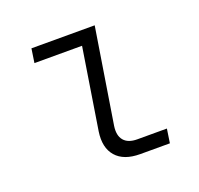

<svg xmlns="http://www.w3.org/2000/svg" viewBox="-102 -662 803 773"><g transform="rotate(-20 300.0 -275.0)"><path d="M373 0Q303 0 270 -38Q237 -76 247 -143L302 -490H98L107 -550H378L313 -143Q307 -103 325 -81.5Q343 -60 382 -60H509L500 0Z"/></g></svg>

Font: NKDuy Mono ExtraLight
Style: Italic
Weight: 200
Italic angle: -9°
Monospace: yes
Designer: NKDuy
Foundry: NKDuy
Version: Version 2.251; ttfautohint (v1.8.4.7-5d5b)